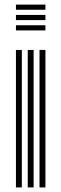

<svg xmlns="http://www.w3.org/2000/svg" viewBox="-20 -818 268 838"><path d="M49.6 -775.4V-797.9H178.3V-775.4ZM49.6 -685.3V-707.8H178.3V-685.3ZM49.6 -730.3V-752.8H178.3V-730.3ZM152.5 0V-600H178.3V0ZM49.6 0V-600H75.3V0ZM101.1 0V-600H126.8V0Z"/></svg>

Font: Big Shoulders Inline Text SC Thin
Style: Regular
Weight: 100
Designer: Patric King
Foundry: XO Type Co
Version: Version 2.002